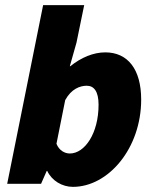

<svg xmlns="http://www.w3.org/2000/svg" viewBox="-20 -716 600 748"><path d="M264 12C402 12 530 -138 530 -328C530 -446 478 -512 390 -512C344 -512 296 -492 254 -458H252L278 -550L308 -696H148L8 0H140L162 -50H164C182 -12 222 12 264 12ZM252 -118C232 -118 210 -130 200 -156L234 -326C258 -370 292 -382 318 -382C346 -382 364 -360 364 -308C364 -196 310 -118 252 -118Z"/></svg>

Font: Source Sans Pro Black
Style: Italic
Weight: 900
Italic angle: -11°
Designer: Paul D. Hunt
Foundry: Adobe Systems Incorporated
Version: Version 3.006;hotconv 1.0.111;makeotfexe 2.5.65597